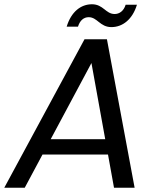

<svg xmlns="http://www.w3.org/2000/svg" viewBox="-38 -876 732 896"><path d="M356.4 -692.8 -18 0H77.5L421.1 -642.3H377.8L494 0H590.2L461 -692.8ZM109.3 -154.7H513.3L501.7 -226.4H145.5ZM273.1 -751.5H325.9C335.1 -781.5 353.6 -795.8 375.9 -795.8C416.4 -795.8 428.4 -749.5 481.9 -749.5C534.1 -749.5 580.2 -785.3 601 -853.8H548.3C539.3 -824.3 518.8 -810.6 497 -810.6C455.3 -810.6 444.2 -856.1 391.2 -856.1C339.1 -856.1 294.2 -821 273.1 -751.5Z"/></svg>

Font: Poppins Devanagari Thin
Style: Italic
Weight: 100
Italic angle: -10°
Designer: Ninad Kale (Devanagari), Jonny Pinhorn (Latin)
Foundry: Indian Type Foundry
Version: 4.005